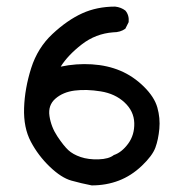

<svg xmlns="http://www.w3.org/2000/svg" viewBox="-20 -572 540 582"><path d="M258 -10Q227 -16 196.5 -24.5Q166 -33 131 -66.5Q96 -100 73.5 -142.5Q51 -185 53 -244.5Q55 -304 74.5 -365.5Q94 -427 139 -469Q184 -511 229 -531.5Q274 -552 329 -552Q347 -550 360 -540Q372 -526 370 -505L360 -485Q345 -474 323 -474Q270 -470 228 -437.5Q186 -405 164 -370Q211 -380 258.5 -377Q306 -374 345 -357.5Q384 -341 416 -309.5Q448 -278 457 -246Q466 -214 463 -181.5Q460 -149 451 -124.5Q442 -100 410 -69.5Q378 -39 340 -24.5Q302 -10 258 -10ZM325 -102Q349 -110 368.5 -136.5Q388 -163 387 -199Q386 -235 357.5 -261.5Q329 -288 285.5 -295Q242 -302 206.5 -297.5Q171 -293 148 -273Q125 -253 130 -220Q135 -187 154 -158.5Q173 -130 187 -117Q201 -104 224.5 -96Q248 -88 279 -89Q310 -90 325 -102Z"/></svg>

Font: Kosefont JP
Style: Regular
Weight: 400
Designer: Nozomi Seto 瀬戸のぞみ
Version: Version 3.00;June 19, 2020